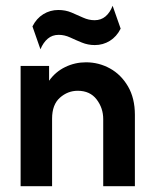

<svg xmlns="http://www.w3.org/2000/svg" viewBox="-20 -645 530 665"><path d="M51.4 0V-416.7H150V-365.3Q172.2 -396.5 205.9 -412.8Q239.6 -429.2 277.8 -429.2Q322.2 -429.2 360.8 -408Q399.3 -386.8 423.3 -345.8Q447.2 -304.9 447.2 -247.2V0H337.5V-232.6Q337.5 -270.8 314.6 -300.7Q291.7 -330.6 249.3 -330.6Q214.6 -330.6 187.5 -306.6Q160.4 -282.6 160.4 -234V0ZM120.1 -474.3 92.4 -553.5Q106.2 -581.2 129.9 -595.8Q153.5 -610.4 181.9 -610.4Q206.9 -610.4 227.4 -601.7Q247.9 -593.1 267.7 -584Q287.5 -575 307.6 -575Q329.9 -575 345.5 -588.2Q361.1 -601.4 370.1 -625L397.9 -545.8Q384 -518.1 360.4 -503.5Q336.8 -488.9 308.3 -488.9Q284.7 -488.9 263.5 -497.6Q242.4 -506.2 222.9 -515.3Q203.5 -524.3 183.3 -524.3Q161.1 -524.3 145.5 -511.1Q129.9 -497.9 120.1 -474.3Z"/></svg>

Font: Afacad SemiBold
Style: Regular
Weight: 600
Designer: Kristian Moeller
Foundry: Dicotype
Version: Version 1.000